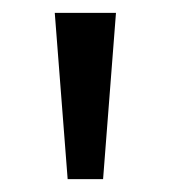

<svg xmlns="http://www.w3.org/2000/svg" viewBox="-20 -734 265 298"><path d="M160 -714 140 -456H85L65 -714Z"/></svg>

Font: Noto IKEA Simplified Chinese
Style: Regular
Weight: 400
Designer: Monotype Design Team
Foundry: Monotype Imaging Inc.
Version: Version 1.100